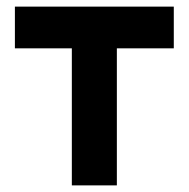

<svg xmlns="http://www.w3.org/2000/svg" viewBox="-20 -560 570 580"><path d="M197 0V-414H25V-540H505V-414H333V0Z"/></svg>

Font: Vela Sans ExtBd
Style: Regular
Weight: 800
Designer: Principal design: Mikhail Sharanda - project Manrope.
Design modification: Ravid Balaliev
Foundry: Mikhail Sharanda
Version: Version 1.001